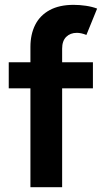

<svg xmlns="http://www.w3.org/2000/svg" viewBox="-20 -784 441 804"><path d="M16.6 -523.4H107.4V-587.4Q107.4 -640.1 127.4 -679.9Q147.5 -719.7 188 -741.7Q228.5 -763.7 288.1 -763.7Q313.5 -763.7 339.8 -759.8Q366.2 -755.9 386.7 -748L341.8 -637.7Q319.8 -646.5 301.8 -646.5Q274.4 -646.5 257.3 -629.6Q240.2 -612.8 240.2 -580.1V-523.4H369.1V-414.1H240.2V0H107.4V-414.1H16.6Z"/></svg>

Font: Reddit Sans
Style: Bold
Weight: 700
Designer: Stephen Hutchings
Foundry: Reddit
Version: Version 1.013